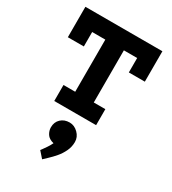

<svg xmlns="http://www.w3.org/2000/svg" viewBox="-220 -705 1045 1164"><g transform="rotate(30 302.5 -123.0)"><path d="M28 -589H567V-376H455V-477H362V-112H443V0H150V-112H232V-477H140V-376H28ZM263 343 225 300Q225 300 234 288Q243 276 254.5 258.5Q266 241 274 224Q240 216 226 194Q212 172 212 148Q212 111 236 88.5Q260 66 297 66Q330 66 356.5 92Q383 118 383 153Q383 187 368.5 217.5Q354 248 333 272.5Q312 297 292.5 315Q273 333 263 343Z"/></g></svg>

Font: Podkova ExtraBold
Style: Regular
Weight: 800
Designer: Ilya Yudin
Foundry: Cyreal (www.cyreal.org)
Version: Version 2.103